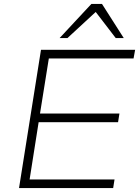

<svg xmlns="http://www.w3.org/2000/svg" viewBox="-20 -959 709 979"><path d="M77 0 189 -705H669L661 -661H229L184 -380H589L582 -336H177L131 -44H564L557 0ZM284 -765 446 -939H500L611 -765H570L468 -898L324 -765Z"/></svg>

Font: Nunito Sans 10pt SemiExpanded ExtraLight
Style: Italic
Weight: 250
Width: 6
Italic angle: -9°
Designer: Vernon Adams
Foundry: Vernon Adams
Version: Version 3.101;gftools[0.9.27]